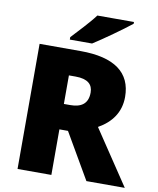

<svg xmlns="http://www.w3.org/2000/svg" viewBox="-98 -1003 886 1079"><g transform="rotate(10 344.5 -463.5)"><path d="M578 -917V-927H369C336 -882 274 -818 240 -781V-767H367C421 -801 531 -879 578 -917ZM311 -714H77V0H270V-260H319L470 0H689L481 -311C556 -353 602 -416 602 -503C602 -642 505 -714 311 -714ZM308 -568C378 -568 407 -540 407 -494C407 -427 365 -405 306 -405H270V-568Z"/></g></svg>

Font: Noto Sans Lao Looped Black
Style: Regular
Weight: 900
Designer: Mark Frömberg, Ben Mitchell
Foundry: The Fontpad Ltd
Version: Version 1.002